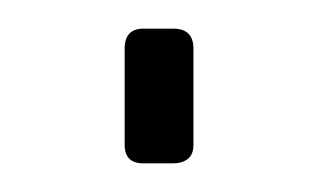

<svg xmlns="http://www.w3.org/2000/svg" viewBox="-20 -114 220 134"><path d="M80 0Q67 0 67 -13V-80Q67 -94 80 -94H101Q115 -94 115 -80V-13Q115 -6 111 -3Q107 0 101 0Z"/></svg>

Font: Exo Thin ExtraLight
Style: Regular
Weight: 250
Version: Version 2.000